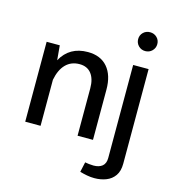

<svg xmlns="http://www.w3.org/2000/svg" viewBox="-136 -850 1084 1192"><g transform="rotate(15 406.5 -254.5)"><path d="M619.6 -677.2Q619.6 -702.6 637.2 -720Q654.8 -737.3 681.2 -737.3Q707 -737.3 724.9 -720Q742.7 -702.6 742.7 -677.2Q742.7 -651.9 724.9 -634Q707 -616.2 681.2 -616.2Q654.8 -616.2 637.2 -634Q619.6 -651.9 619.6 -677.2ZM485.8 211.9 500 147.5Q510.3 149.4 525.6 151.4Q541 153.3 554.7 153.3Q590.3 153.3 610.8 136.5Q631.3 119.6 631.3 84V-513.7H730.5V94.7Q730.5 142.1 710 171.4Q689.5 200.7 655.3 214.1Q621.1 227.5 579.6 227.5Q555.7 227.5 531.5 222.9Q507.3 218.3 485.8 211.9ZM173.8 0H75.2V-513.7H159.7L168 -419.9Q222.2 -518.6 339.8 -518.6Q421.9 -518.6 466.3 -466.8Q510.7 -415 510.7 -322.8V0H411.6V-304.7Q411.6 -364.7 385.3 -398.7Q358.9 -432.6 309.6 -432.6Q255.9 -432.6 221.2 -397.5Q186.5 -362.3 173.8 -295.9Z"/></g></svg>

Font: Estedad-FD Medium
Style: Regular
Weight: 500
Designer: Amin Abedi
Version: Version 7.3